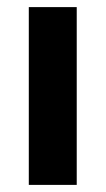

<svg xmlns="http://www.w3.org/2000/svg" viewBox="-20 -520 297 540"><path d="M61 0V-500H195.8V0Z"/></svg>

Font: Uncut Sans
Style: Bold
Weight: 700
Designer: Kasper Nordkvist
Foundry: UNCUT.wtf
Version: Version 1.304;Glyphs 3.2 (3246)